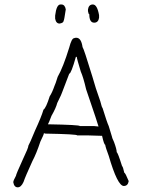

<svg xmlns="http://www.w3.org/2000/svg" viewBox="-20 -840 626 845"><path d="M314 -673.8H315.9Q337.4 -673.8 343.3 -632.8Q348.6 -627 386.2 -503.9Q399.9 -454.1 421.4 -394.5Q428.7 -365.2 431.2 -365.2Q450.7 -301.8 458.5 -285.2Q458.5 -284.2 472.2 -240.2Q472.2 -235.4 481.9 -214.8Q493.7 -183.1 493.7 -169.9Q498 -169.9 517.1 -109.4Q521.5 -106 526.9 -80.1Q531.7 -79.1 546.4 -43Q543 -21.5 524.9 -21.5Q497.1 -21.5 458.5 -154.3Q444.8 -190.4 442.9 -203.1Q438 -203.1 429.2 -242.2Q387.2 -244.1 366.7 -244.1H319.8Q319.8 -249.5 179.2 -252Q175.3 -253.9 173.3 -253.9Q173.3 -248.5 157.7 -216.8Q140.1 -163.6 122.6 -130.9Q91.3 -62.5 83.5 -39.1Q72.8 -15.6 58.1 -15.6Q42.5 -15.6 38.6 -37.1V-39.1Q38.6 -44.9 50.3 -66.4Q50.3 -72.3 81.5 -140.6Q105 -189.5 105 -199.2Q109.9 -206.5 134.3 -265.6Q162.1 -325.7 171.4 -357.4Q182.6 -364.7 198.7 -416Q209.5 -432.1 220.2 -462.9Q223.6 -468.8 233.9 -502Q257.8 -543.5 284.7 -630.9Q295.4 -671.9 306.2 -671.9Q309.6 -673.8 314 -673.8ZM314 -589.8Q293 -515.6 284.7 -515.6L253.4 -433.6Q253.4 -430.2 231.9 -386.7Q226.6 -365.2 206.5 -330.1Q194.8 -298.8 190.9 -293Q331.5 -290.5 331.5 -285.2H394L413.6 -283.2Q413.6 -287.1 358.9 -447.3Q347.2 -498.5 335.4 -525.4Q317.9 -583 317.9 -589.8ZM250 -820.3Q265.6 -820.3 269.5 -798.8Q262.2 -748.5 259.8 -748Q259.8 -739.3 242.2 -736.3Q226.6 -736.3 222.7 -757.8V-771.5Q228.5 -820.3 246.1 -820.3ZM388.7 -820.3Q407.7 -820.3 416 -773.4V-761.7Q412.6 -740.2 394.5 -740.2Q373 -740.2 373 -777.3Q369.1 -777.8 367.2 -791V-798.8Q370.6 -820.3 388.7 -820.3Z"/></svg>

Font: CEF Fonts CJK
Style: Regular
Weight: 400
Designer: PartyBoss (派对大魔王)
Version: Release 2.25